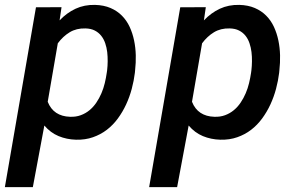

<svg xmlns="http://www.w3.org/2000/svg" viewBox="-32 -558 1226 781"><path d="M516.6 -261.7Q512.7 -229.5 503.9 -196.5Q495.1 -163.6 481 -133.1Q466.8 -102.5 447.3 -75.9Q427.7 -49.3 402.6 -30Q377.4 -10.7 346.2 0.2Q314.9 11.2 277.3 10.3Q239.3 9.3 206.3 -4.4Q173.3 -18.1 148.4 -47.4L101.6 203.1H-12.2L114.3 -528.3L218.3 -528.8L210.4 -475.1Q239.7 -505.9 275.4 -522.5Q311 -539.1 354.5 -538.1Q390.6 -537.1 417.7 -525.4Q444.8 -513.7 464.1 -494.1Q483.4 -474.6 495.4 -448.7Q507.3 -422.9 513.4 -393.6Q519.5 -364.3 520.3 -333.3Q521 -302.2 517.6 -272.5ZM403.8 -272.5Q405.8 -289.6 406 -308.6Q406.2 -327.6 404.1 -346.2Q401.9 -364.7 396 -382.1Q390.1 -399.4 379.6 -412.6Q369.1 -425.8 353.5 -433.8Q337.9 -441.9 315.4 -442.4Q278.8 -443.4 251.5 -426.8Q224.1 -410.2 203.1 -381.8L162.1 -144Q173.8 -114.3 196.8 -99.1Q219.7 -84 252.4 -83Q276.9 -82 296.6 -89.4Q316.4 -96.7 332.3 -109.9Q348.1 -123 360.1 -140.9Q372.1 -158.7 380.6 -178.7Q389.2 -198.7 394.3 -220.2Q399.4 -241.7 402.3 -262.2Z M1103.5 -261.7Q1099.6 -229.5 1090.8 -196.5Q1082 -163.6 1067.9 -133.1Q1053.7 -102.5 1034.2 -75.9Q1014.6 -49.3 989.5 -30Q964.4 -10.7 933.1 0.2Q901.9 11.2 864.3 10.3Q826.2 9.3 793.2 -4.4Q760.3 -18.1 735.4 -47.4L688.5 203.1H574.7L701.2 -528.3L805.2 -528.8L797.4 -475.1Q826.7 -505.9 862.3 -522.5Q897.9 -539.1 941.4 -538.1Q977.5 -537.1 1004.6 -525.4Q1031.7 -513.7 1051 -494.1Q1070.3 -474.6 1082.3 -448.7Q1094.2 -422.9 1100.3 -393.6Q1106.4 -364.3 1107.2 -333.3Q1107.9 -302.2 1104.5 -272.5ZM990.7 -272.5Q992.7 -289.6 992.9 -308.6Q993.2 -327.6 991 -346.2Q988.8 -364.7 982.9 -382.1Q977.1 -399.4 966.6 -412.6Q956.1 -425.8 940.4 -433.8Q924.8 -441.9 902.3 -442.4Q865.7 -443.4 838.4 -426.8Q811 -410.2 790 -381.8L749 -144Q760.7 -114.3 783.7 -99.1Q806.6 -84 839.4 -83Q863.8 -82 883.5 -89.4Q903.3 -96.7 919.2 -109.9Q935.1 -123 947 -140.9Q959 -158.7 967.5 -178.7Q976.1 -198.7 981.2 -220.2Q986.3 -241.7 989.3 -262.2Z"/></svg>

Font: TypoPRO Roboto Mono
Style: Italic
Weight: 500
Designer: Google
Version: Version 2.000986; 2015; ttfautohint (v1.3)